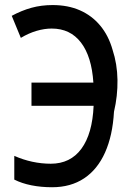

<svg xmlns="http://www.w3.org/2000/svg" viewBox="-20 -745 561 774"><path d="M189.9 9.8Q145.5 9.8 106.4 2Q67.4 -5.9 37.6 -21V-116.7Q72.8 -101.1 110.1 -93Q147.5 -85 184.6 -85Q263.7 -85 308.1 -145.3Q352.5 -205.6 357.4 -318.4H106.9V-412.1H356.4Q349.6 -517.1 306.4 -573.5Q263.2 -629.9 188.5 -629.9Q159.2 -629.9 127.4 -620.6Q95.7 -611.3 64 -592.3L27.3 -681.2Q66.9 -702.6 106.7 -713.6Q146.5 -724.6 192.4 -724.6Q253.9 -724.6 302.2 -703.4Q350.6 -682.1 384 -641.8Q417.5 -601.6 433.6 -544.9Q452.6 -487.3 453.6 -422.9Q454.6 -358.4 439.5 -294.4Q434.1 -198.7 403.6 -130.4Q373 -62 319.1 -26.1Q265.1 9.8 189.9 9.8Z"/></svg>

Font: Open Sans
Style: Regular
Weight: 600
Width: 3
Foundry: Ascender Corporation
Version: Version 1.000